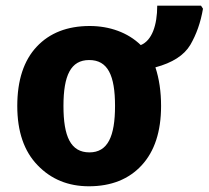

<svg xmlns="http://www.w3.org/2000/svg" viewBox="-20 -648 737 678"><path d="M548.8 -273.9C548.8 -324.7 542 -370.1 528.8 -410.2C588.9 -426.3 629.9 -452.6 651.9 -489.3C673.3 -525.9 688.5 -568.4 696.8 -617.2L689.9 -627.9H535.2C535.2 -559.1 516.6 -504.9 477.1 -488.8C431.6 -533.2 366.7 -556.2 296.9 -556.2C217.8 -556.2 155.3 -531.7 109.9 -483.4C64 -434.6 41 -364.7 41 -273.9C41 -183.6 64.9 -113.8 112.8 -64.5C160.2 -15.1 220.7 9.8 293.9 9.8C372.6 9.8 435.1 -15.1 480.5 -64.5C525.9 -113.8 548.8 -183.6 548.8 -273.9ZM204.1 -273.9C204.1 -381.8 230 -436 294.9 -436C360.8 -436 386.2 -381.8 386.2 -273.9C386.2 -166 360.4 -109.9 295.9 -109.9C229.5 -109.9 204.1 -166 204.1 -273.9Z"/></svg>

Font: Avrile Sans
Style: Bold
Weight: 700
Designer: Monotype Design Team, Google (font), Stefan Peev (BGR Cyrillic), Cristiano Sobral (main changes)
Foundry: The Avrile Sans Project Authors
Version: Version 3.110